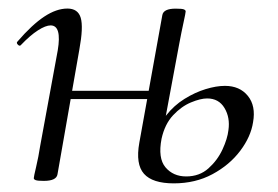

<svg xmlns="http://www.w3.org/2000/svg" viewBox="-20 -415 649 449"><path d="M386.4 13.8Q336.6 13.8 316.7 -8.6Q296.8 -31 305.8 -81.2L359.6 -379.6Q362.2 -394.8 390.8 -394.8Q406 -394.8 410.1 -393Q414.2 -391.2 414.2 -388.4Q414.2 -385.2 409.2 -362.4Q404.2 -339.6 399.2 -312.8L357.8 -90.6Q349 -45 367 -23.7Q385 -2.4 415.4 -2.4Q446.4 -2.4 467.5 -21.3Q488.6 -40.2 500.3 -65.5Q512 -90.8 514.2 -110.8Q518.4 -140 505 -162.4Q491.6 -184.8 464.4 -184.8Q449 -184.8 426.6 -175.5Q404.2 -166.2 384.8 -145.5Q365.4 -124.8 357.8 -90.6L344.2 -91.6Q350.8 -122.4 368.8 -145.4Q386.8 -168.4 411.4 -183.7Q436 -199 460.9 -206.6Q485.8 -214.2 506 -214.2Q540.6 -214.2 559.6 -190.8Q578.6 -167.4 571.8 -129.2Q566.6 -95.2 541.7 -62.2Q516.8 -29.2 476.9 -7.7Q437 13.8 386.4 13.8ZM82.4 8Q68.2 8 63.6 6.3Q59 4.6 59 1.6Q59 -1.6 64.5 -24.8Q70 -48 74 -74L115 -297Q124.8 -355.6 98.4 -355.6Q86.8 -355.6 68.7 -344Q50.6 -332.4 29.2 -310Q26.2 -306 21.8 -310.5Q17.4 -315 21.2 -318.2Q54.8 -357.2 83.4 -376.1Q112 -395 137.6 -395Q162.4 -395 168.8 -373.3Q175.2 -351.6 165.6 -299.4L114.4 -7.2Q111.8 8 82.4 8ZM119 -183.4 122.8 -202.6H355.2L352.2 -183.4Z"/></svg>

Font: Cormorant Garamond Light
Style: Italic
Weight: 300
Italic angle: -10°
Designer: Christian Thalmann (Catharsis Fonts)
Foundry: Catharsis Fonts
Version: Version 4.001